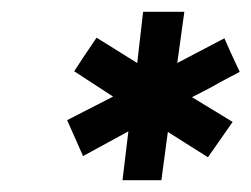

<svg xmlns="http://www.w3.org/2000/svg" viewBox="-20 -740 427 326"><path d="M121 -475Q117 -484 94 -536L172 -576L106 -619Q118 -638 144 -676L213 -633L223 -720H293L281 -633L361 -675Q369 -656 387 -618L353 -600Q338 -591 306 -575L375 -533L361 -513Q352 -500 345 -490Q338 -480 333 -473L265 -516L254 -434H188L198 -517Z"/></svg>

Font: Josefin Sans SemiBold
Style: Italic
Weight: 600
Italic angle: -7°
Designer: Santiago Orozco
Foundry: Typemade
Version: Version 2.000